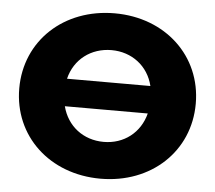

<svg xmlns="http://www.w3.org/2000/svg" viewBox="-52 -771 943 842"><g transform="rotate(5 419.5 -350.0)"><path d="M420 -148C330 -148 259 -203 237 -289H602C580 -203 509 -148 420 -148ZM420 -552C509 -552 582 -497 603 -410H236C257 -497 330 -552 420 -552ZM420 -714C196 -714 31 -560 31 -350C31 -140 196 14 420 14C643 14 808 -140 808 -350C808 -560 643 -714 420 -714Z"/></g></svg>

Font: Montserrat-Alt1 ExtBd
Style: Regular
Weight: 800
Designer: Differentunic
Foundry: Differentunic
Version: Version 7.222